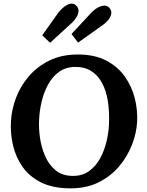

<svg xmlns="http://www.w3.org/2000/svg" viewBox="-20 -1014 802 1050"><path d="M406 -716Q497 -716 560.5 -683Q624 -650 662.5 -595.5Q701 -541 717 -477Q733 -413 730 -350Q727 -288 702.5 -224Q678 -160 632.5 -105.5Q587 -51 520.5 -17.5Q454 16 365 16Q270 16 205.5 -16Q141 -48 103.5 -101.5Q66 -155 51 -220Q36 -285 40 -350Q43 -413 67 -477.5Q91 -542 137 -596Q183 -650 250 -683Q317 -716 406 -716ZM389 -648Q338 -647 301.5 -620Q265 -593 242 -550Q219 -507 207.5 -457.5Q196 -408 194 -362Q191 -315 198.5 -261.5Q206 -208 227 -160Q248 -112 285 -82Q322 -52 379 -52Q431 -52 467.5 -78.5Q504 -105 527 -147Q550 -189 562 -238Q574 -287 576 -333Q579 -402 570 -460Q561 -518 538 -560.5Q515 -603 478 -626Q441 -649 389 -648ZM407 -781 371 -828 476 -941Q502 -970 532 -980Q562 -990 579 -970Q592 -954 588 -936.5Q584 -919 571 -903.5Q558 -888 542 -877ZM254 -780 211 -821 300 -946Q314 -964 331 -977Q348 -990 365 -993.5Q382 -997 395 -985Q410 -972 409.5 -955Q409 -938 398.5 -920.5Q388 -903 374 -890Z"/></svg>

Font: Lora Italic
Style: Italic
Weight: 400
Italic angle: -3°
Designer: Olga Karpushina, Alexei Vanyashin (Cyrillic)
Foundry: Cyreal
Version: Version 2.210; ttfautohint (v1.8.1.43-b0c9)